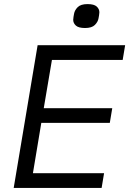

<svg xmlns="http://www.w3.org/2000/svg" viewBox="-20 -919 640 939"><path d="M47 0 164 -698H592L580 -626H234L194 -390H529L517 -318H182L141 -72H489L477 0ZM396 -782Q364 -782 351 -794Q338 -806 338 -822Q338 -827 339.5 -836.5Q341 -846 342 -851Q345 -869 360 -884Q375 -899 408 -899Q440 -899 453 -887Q466 -875 466 -859Q466 -854 464.5 -844.5Q463 -835 462 -830Q459 -812 444 -797Q429 -782 396 -782Z"/></svg>

Font: IBM Plex Mono
Style: Italic
Weight: 400
Italic angle: -9°
Monospace: yes
Designer: Mike Abbink, Paul van der Laan, Pieter van Rosmalen
Foundry: Bold Monday
Version: Version 2.3